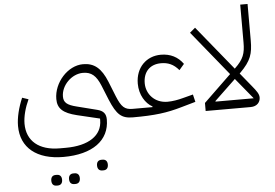

<svg xmlns="http://www.w3.org/2000/svg" viewBox="-70 -840 1977 1380"><g transform="rotate(-5 919.0 -149.5)"><path d="M411 441H419C440 441 454 429 454 402C454 376 440 364 419 364H411C390 364 376 376 376 402C376 429 390 441 411 441ZM283 441H291C312 441 326 429 326 402C326 376 312 364 291 364H283C262 364 248 376 248 402C248 429 262 441 283 441ZM620 361H628C649 361 663 349 663 322C663 296 649 284 628 284H620C599 284 585 296 585 322C585 349 599 361 620 361ZM351 240C560 240 684 150 684 -1C684 -43 665 -65 622 -76L476 -113C407 -130 384 -150 384 -193C384 -273 460 -350 542 -350C603 -350 637 -320 667 -247L710 -141C756 -31 790 0 872 0L888 -16V-61H875C818 -61 795 -83 763 -161L719 -271C679 -369 630 -412 548 -412C437 -412 335 -297 335 -179C335 -110 374 -75 472 -51L636 -12V-1C636 110 538 176 372 176H329C180 176 92 103 92 -22C92 -74 109 -137 136 -195L91 -210C62 -142 44 -71 44 -10C44 147 158 240 351 240Z M872 0C1031 0 1117 -11 1227 -43L1329 -72L1316 -126L1243 -107C1206 -97 1166 -90 1130 -90C1038 -90 978 -158 978 -237C978 -318 1026 -370 1107 -370C1157 -370 1197 -354 1235 -309L1271 -351C1234 -403 1180 -431 1111 -431C1007 -431 928 -355 928 -238C928 -157 969 -93 1019 -66V-61H888L872 -45Z M1397 0H1722C1769 0 1792 -31 1792 -63C1792 -88 1776 -110 1744 -149L1664 -247L1669 -252C1749 -332 1764 -381 1764 -478V-740H1711V-466C1711 -388 1697 -347 1634 -287L1632 -285L1373 -603L1334 -570L1595 -249L1397 -58ZM1749 -61H1474L1473 -65L1626 -211Z"/></g></svg>

Font: IBM Plex Arabic Light
Style: Regular
Weight: 300
Designer: Mike Abbink, Paul van der Laan, Pieter van Rosmalen, Wael Morcos, Khajak Apelian
Foundry: Bold Monday
Version: Version 1.0